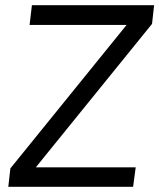

<svg xmlns="http://www.w3.org/2000/svg" viewBox="-20 -720 614 740"><path d="M493 0H12L20 -71L468 -624H94L103 -700H574L566 -628L118 -75H503Z"/></svg>

Font: Kulim Park
Style: Italic
Weight: 400
Italic angle: -8°
Designer: Noponies / Dale Sattler
Foundry: Noponies
Version: Version 1.000; ttfautohint (v1.8.3)